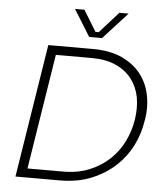

<svg xmlns="http://www.w3.org/2000/svg" viewBox="-61 -999 923 1056"><g transform="rotate(5 400.0 -470.5)"><path d="M64 3 181 -733H426Q523 -733 589 -702Q655 -671 693.5 -621Q732 -571 745 -506Q752 -471 752 -434Q752 -404 747 -374L744 -358Q734 -292 702 -227.5Q670 -163 615.5 -112Q561 -61 484.5 -29Q408 3 309 3ZM227 -683 126 -47H323Q404 -47 468 -73.5Q532 -100 578.5 -144Q625 -188 653 -245.5Q681 -303 691 -366Q696 -399 696 -429Q696 -460 691 -489Q680 -546 647 -589.5Q614 -633 558.5 -658Q503 -683 424 -683ZM401 -797 310 -944H362L433 -828H451L555 -944H606L472 -797Z"/></g></svg>

Font: Sora ExtraLight
Style: Italic
Weight: 200
Designer: Jonathan Barnbrook, Juli√°n Moncada
Version: Version 1.000